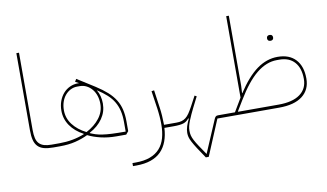

<svg xmlns="http://www.w3.org/2000/svg" viewBox="-94 -951 2434 1431"><g transform="rotate(-10 1123.0 -235.0)"><path d="M249 0Q207 0 178.5 -8Q150 -16 132.5 -34.5Q115 -53 107.5 -82.5Q100 -112 100 -156V-740H120V-156Q120 -119 126 -93.5Q132 -68 146.5 -52.5Q161 -37 184 -30Q207 -23 240 -23H300V-10L290 0Z M290 -13 300 -23Q403 -23 490 -58V-61Q426 -95 391 -146Q356 -197 356 -259Q356 -298 368 -331Q380 -364 401 -388Q422 -412 451 -425.5Q480 -439 513 -439H522L494 -454L506 -474L639 -390Q689 -358 723.5 -327Q758 -296 779.5 -261.5Q801 -227 810.5 -186.5Q820 -146 820 -97V-23L801 0H727Q664 0 609.5 -13Q555 -26 513 -47Q470 -26 418 -13Q366 0 300 0H290ZM513 -70Q576 -103 613.5 -151.5Q651 -200 651 -259Q651 -293 641.5 -321.5Q632 -350 614.5 -371Q597 -392 573.5 -404Q550 -416 523 -416H503Q476 -416 452.5 -404Q429 -392 411.5 -371Q394 -350 384.5 -321.5Q375 -293 375 -259Q375 -199 412 -150.5Q449 -102 513 -70ZM801 -96Q801 -142 792.5 -179Q784 -216 765.5 -248Q747 -280 716.5 -308Q686 -336 642 -364Q670 -319 670 -259Q670 -197 635 -146Q600 -95 536 -61V-58Q556 -49 576.5 -42.5Q597 -36 626 -31.5Q655 -27 697 -25Q739 -23 801 -23Z M810 217H834Q898 217 943.5 200Q989 183 1017.5 151Q1046 119 1059 73Q1072 27 1072 -30Q1072 -43 1071.5 -59Q1071 -75 1069.5 -91Q1068 -107 1066.5 -122.5Q1065 -138 1063 -151L1043 -286L1063 -289L1082 -154Q1086 -128 1088.5 -92.5Q1091 -57 1091 -31V-23H1171V-10L1161 0H1090Q1087 56 1070.5 100.5Q1054 145 1023.5 176Q993 207 946 223.5Q899 240 834 240H810Z M1356 270Q1323 222 1302.5 190Q1282 158 1270.5 136Q1259 114 1255 98.5Q1251 83 1251 67Q1251 43 1259 18Q1267 -7 1281 -36L1277 -39Q1260 -16 1234.5 -8Q1209 0 1161 0V-13L1171 -23H1186Q1208 -23 1224.5 -27.5Q1241 -32 1255.5 -43Q1270 -54 1283 -73Q1296 -92 1312 -121L1353 -198L1368 -190L1328 -111Q1304 -63 1287 -21Q1270 21 1270 53Q1270 73 1274 89.5Q1278 106 1289 127Q1300 148 1318.5 176Q1337 204 1366 246L1471 0Q1475 -10 1481 -16.5Q1487 -23 1499 -23H1543V-10L1533 0H1491L1378 270Z M1705 -155 1707 -154Q1781 -268 1855 -321.5Q1929 -375 2012 -375Q2100 -375 2148 -323.5Q2196 -272 2196 -179Q2196 -94 2135 -47Q2074 0 1959 0H1533V-13L1543 -23H1628L1681 -112Q1685 -120 1688 -124V-740H1708V-210ZM1959 -23Q2065 -23 2121 -64Q2177 -105 2177 -179Q2177 -261 2136.5 -306.5Q2096 -352 2022 -352H2002Q1924 -352 1849.5 -292Q1775 -232 1697 -102L1651 -26L1653 -23ZM1980 -502Q1971 -502 1965 -507.5Q1959 -513 1959 -524Q1959 -535 1965 -540.5Q1971 -546 1980 -546H1984Q1993 -546 1999 -540.5Q2005 -535 2005 -524Q2005 -513 1999 -507.5Q1993 -502 1984 -502Z"/></g></svg>

Font: IBM Plex Sans Arabic Thin
Style: Regular
Weight: 100
Designer: Mike Abbink, Paul van der Laan, Pieter van Rosmalen, Wael Morcos, Khajak Apelian
Foundry: Bold Monday
Version: Version 1.101